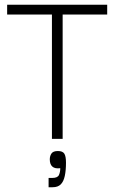

<svg xmlns="http://www.w3.org/2000/svg" viewBox="-20 -583 482 806"><path d="M243 -545V0H198V-545ZM10 -522V-563H430V-522ZM184 203V164H199Q222 164 227.5 151.5Q233 139 233 123Q211 126 200 116.5Q189 107 189 86Q189 72 196 61.5Q203 51 223 51Q243 51 250 62Q257 73 257 100Q257 132 252 155.5Q247 179 235 191Q223 203 201 203Z"/></svg>

Font: Darker Grotesque Light
Style: Regular
Weight: 400
Version: Version 1.000;gftools[0.9.28]